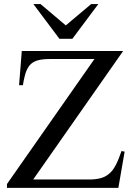

<svg xmlns="http://www.w3.org/2000/svg" viewBox="-20 -909 651 929"><path d="M552.7 0H13.7V-18.6L437 -623.5H226.1Q188 -623.5 166 -617.9Q144 -612.3 129.9 -599.6Q123.5 -593.8 118.2 -585.9Q112.8 -578.1 107.9 -566.4Q103 -554.7 98.9 -537.8Q94.7 -521 90.8 -496.6H72.3L85.4 -662.1H575.7L140.6 -40.5H412.1Q443.4 -40.5 466.8 -46.9Q490.2 -53.2 506.8 -67.4Q524.4 -81.1 539.1 -108.4Q553.7 -135.7 567.9 -178.2L583 -175.3ZM330.1 -721.2H267.6L141.6 -889.2H176.3L298.3 -786.1L420.9 -889.2H455.6Z"/></svg>

Font: Doulos SIL Eur
Style: Regular
Weight: 400
Designer: Walt Agee, Victor Gaultney, Peter Martin, Debbi Hosken, Becca Hirsbrunner
Foundry: SIL International
Version: Version 5.000